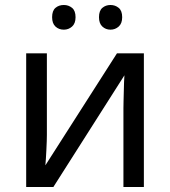

<svg xmlns="http://www.w3.org/2000/svg" viewBox="-20 -750 683 770"><path d="M85 -536H168V-209Q168 -200 167.5 -183.5Q167 -167 166 -148.5Q165 -130 164 -113Q163 -96 162 -87L449 -536H557V0H475V-316Q475 -327 475.5 -345.5Q476 -364 476.5 -383.5Q477 -403 477.5 -421Q478 -439 479 -448L194 0H85ZM189 -681Q189 -707 202.5 -718.5Q216 -730 236 -730Q255 -730 269 -718.5Q283 -707 283 -681Q283 -656 269 -643.5Q255 -631 236 -631Q216 -631 202.5 -643.5Q189 -656 189 -681ZM377 -681Q377 -707 390.5 -718.5Q404 -730 423 -730Q442 -730 456 -718.5Q470 -707 470 -681Q470 -656 456 -643.5Q442 -631 423 -631Q404 -631 390.5 -643.5Q377 -656 377 -681Z"/></svg>

Font: BC Sans
Style: Regular
Weight: 400
Designer: Monotype Design Team
Province of B.C.
Foundry: Monotype Imaging Inc.
Version: Version 2.000;GOOG;noto-source:20170915:90ef993387c0